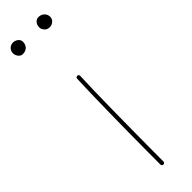

<svg xmlns="http://www.w3.org/2000/svg" viewBox="-265 -754 762 762"><g transform="rotate(-45 116.0 -373.5)"><path d="M120.1 -482.4Q116.7 -482.4 114 -480.5Q111.3 -478.5 111.3 -474.6Q109.9 -439.9 108.6 -391.4Q107.4 -342.8 106.4 -287.6Q105.5 -232.4 105 -178Q104.5 -123.5 104.2 -77.1Q104 -30.8 104 0Q104 3.4 106.4 5.9Q108.9 8.3 112.3 8.3Q116.2 8.3 118.7 5.9Q121.1 3.4 121.1 0Q121.1 -30.8 121.3 -77.1Q121.6 -123.5 122.1 -178Q122.6 -232.4 123.3 -287.4Q124 -342.3 125.2 -390.9Q126.5 -439.5 127.9 -473.6Q127.9 -477.5 126 -480Q124 -482.4 120.1 -482.4ZM209.5 -724.6Q209.5 -737.3 200 -746.8Q190.4 -756.3 175.3 -756.3Q164.6 -756.3 156.7 -747.6Q148.9 -738.8 148.9 -724.1Q148.9 -714.4 157.2 -705.1Q165.5 -695.8 178.7 -695.8Q190.9 -695.8 200.2 -703.6Q209.5 -711.4 209.5 -724.6ZM63 -730.5Q63 -741.2 53.7 -748.8Q44.4 -756.3 32.7 -756.3Q20 -756.3 11.2 -747.6Q2.4 -738.8 2.4 -726.1Q2.4 -714.4 10 -705.1Q17.6 -695.8 28.3 -695.8Q43.9 -695.8 53.5 -705.3Q63 -714.8 63 -730.5Z"/></g></svg>

Font: Mikhak VF
Style: Regular
Weight: 100
Designer: Amin Abedi
Version: Version 3.001